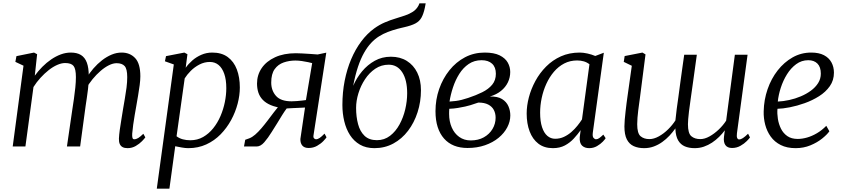

<svg xmlns="http://www.w3.org/2000/svg" viewBox="-20 -882 5082 1156"><path d="M203.5 -555.5 189.5 -426.5Q210 -454.5 235 -479.8Q260 -505 288.2 -524.2Q316.5 -543.5 346.2 -554.5Q376 -565.5 406.5 -565.5Q443.5 -565.5 467.5 -550.8Q491.5 -536 503 -504.8Q514.5 -473.5 514.5 -424Q514.5 -420 514.2 -415.8Q514 -411.5 513.8 -406.8Q513.5 -402 513 -397L500 -411.5Q518.5 -442 542.5 -469.8Q566.5 -497.5 594.2 -519Q622 -540.5 651.8 -553Q681.5 -565.5 712.5 -565.5Q762.5 -565.5 793.8 -532.2Q825 -499 825 -422.5Q825 -400 821 -369.8Q817 -339.5 811.5 -307.2Q806 -275 801 -246Q796.5 -220 791.2 -190.2Q786 -160.5 782 -131.2Q778 -102 776 -77.5Q775 -61 777.5 -52.2Q780 -43.5 788 -43.5Q800 -43.5 812.5 -51.2Q825 -59 843 -76.5L855 -55Q850 -47.5 835 -32Q820 -16.5 797.5 -3.2Q775 10 748 10Q730 10 718.2 3.8Q706.5 -2.5 701 -15.2Q695.5 -28 696 -47.5Q697 -70.5 701.2 -101Q705.5 -131.5 711 -164Q716.5 -196.5 721 -226Q725.5 -254 731.5 -287.2Q737.5 -320.5 741.8 -354.5Q746 -388.5 746 -417.5Q746 -467 730.5 -484.2Q715 -501.5 682 -501.5Q660.5 -501.5 635.8 -489.2Q611 -477 585.8 -455.2Q560.5 -433.5 537.5 -405.5Q514.5 -377.5 497 -346L514.5 -394Q513 -371 509.8 -344.8Q506.5 -318.5 502.8 -292.8Q499 -267 495.5 -244L462.5 0H383L415.5 -223Q420 -252 425 -286.2Q430 -320.5 433.5 -354.8Q437 -389 437 -417.5Q437 -467 423 -484.8Q409 -502.5 372 -502.5Q350 -502.5 324.5 -491.2Q299 -480 273.2 -459.8Q247.5 -439.5 223.8 -413.5Q200 -387.5 181.5 -358L133 0H56.5L121.5 -486.5L72.5 -509.5L79 -544L185 -565.5Z M924 254 1026.5 -494 973 -513 979.5 -544 1090 -565.5 1108.5 -555.5 1098 -474Q1114 -497 1138 -518Q1162 -539 1192.5 -552.2Q1223 -565.5 1258 -565.5Q1314.5 -565.5 1351.2 -538.5Q1388 -511.5 1406 -464Q1424 -416.5 1424 -355Q1424 -308.5 1410.8 -257.8Q1397.5 -207 1371.8 -159.5Q1346 -112 1308.5 -73.5Q1271 -35 1222 -12.5Q1173 10 1114 10Q1095.5 10 1074.8 6.2Q1054 2.5 1035 -1.5L1000 254ZM1043 -61.5Q1059.5 -49 1080.8 -43.2Q1102 -37.5 1125.5 -37.5Q1168.5 -37.5 1203 -57.2Q1237.5 -77 1263.8 -109.8Q1290 -142.5 1307.5 -183.2Q1325 -224 1333.8 -267.5Q1342.5 -311 1342.5 -351Q1342.5 -402.5 1330.2 -437.5Q1318 -472.5 1296 -490.8Q1274 -509 1243.5 -509Q1210.5 -509 1180.8 -493.5Q1151 -478 1128.2 -455Q1105.5 -432 1092 -410Z M1934 -77.5 1946 -55.5Q1942 -48.5 1927 -32.8Q1912 -17 1889.2 -4Q1866.5 9 1838 9Q1813 9 1800.5 -5.2Q1788 -19.5 1788.5 -45L1816.5 -234.5Q1802 -233.5 1781.8 -232.8Q1761.5 -232 1741.2 -231Q1721 -230 1706 -229Q1693.5 -212.5 1679.2 -189.5Q1665 -166.5 1649.2 -140.5Q1633.5 -114.5 1616 -87.5Q1593.5 -51 1571.2 -25.5Q1549 0 1525 0H1449L1456.5 -40.5L1480.5 -49Q1498 -55.5 1516.5 -71.5Q1535 -87.5 1554 -109.8Q1573 -132 1591.5 -156.5Q1610 -181 1627.8 -204.5Q1645.5 -228 1661.5 -247L1684 -231Q1640 -236.5 1610 -249.2Q1580 -262 1561.8 -281.2Q1543.5 -300.5 1535.5 -325Q1527.5 -349.5 1527.5 -379Q1527.5 -430.5 1555.5 -471.8Q1583.5 -513 1636 -537.2Q1688.5 -561.5 1761.5 -561.5Q1776.5 -561.5 1800.5 -560.2Q1824.5 -559 1849.5 -557.2Q1874.5 -555.5 1892.5 -554L1944.5 -565L1867.5 -67Q1865.5 -54.5 1871 -49Q1876.5 -43.5 1882.5 -43.5Q1893 -43.5 1904.8 -51.5Q1916.5 -59.5 1934 -77.5ZM1822 -279.5 1859.5 -502Q1852 -504 1835 -507.8Q1818 -511.5 1797.5 -514.5Q1777 -517.5 1758.5 -517.5Q1721.5 -517.5 1688 -506Q1654.5 -494.5 1633.8 -465.8Q1613 -437 1613 -385Q1613 -337 1641.8 -304.5Q1670.5 -272 1735.5 -272Q1750 -272 1768 -273.5Q1786 -275 1801.2 -276.8Q1816.5 -278.5 1822 -279.5Z M2543 -862 2538 -835.5Q2530 -798 2517.5 -775.8Q2505 -753.5 2481 -740.8Q2457 -728 2413 -718Q2404 -716 2393.8 -713.5Q2383.5 -711 2372 -708Q2342.5 -700 2315 -689.5Q2287.5 -679 2262.2 -663.2Q2237 -647.5 2214.5 -623.5Q2192 -599.5 2172 -564.2Q2152 -529 2135.5 -480Q2119 -431 2106.5 -365.5Q2127 -413 2160 -452.5Q2193 -492 2236.5 -516.2Q2280 -540.5 2333.5 -540.5Q2389 -540.5 2429.5 -515.2Q2470 -490 2492.2 -444.8Q2514.5 -399.5 2514.5 -339Q2514.5 -269.5 2494.2 -206.5Q2474 -143.5 2437 -94.8Q2400 -46 2348.5 -18Q2297 10 2234.5 10Q2183.5 10 2147 -11.2Q2110.5 -32.5 2087.2 -68.8Q2064 -105 2052.8 -151.8Q2041.5 -198.5 2041.5 -249.5Q2041.5 -326 2055.2 -395.8Q2069 -465.5 2094.2 -525.2Q2119.5 -585 2154.8 -632.2Q2190 -679.5 2233.5 -711Q2265 -733.5 2297.2 -747.2Q2329.5 -761 2360.5 -770.2Q2391.5 -779.5 2418.5 -788.8Q2445.5 -798 2466.2 -811.5Q2487 -825 2499.5 -848L2505.5 -862ZM2320.5 -492.5Q2275.5 -492.5 2239.5 -468.2Q2203.5 -444 2177.8 -405Q2152 -366 2138 -320.5Q2124 -275 2124 -232.5Q2124 -179 2135.8 -134.8Q2147.5 -90.5 2175 -64.2Q2202.5 -38 2249.5 -38Q2294 -38 2328.2 -64.2Q2362.5 -90.5 2385.5 -132.8Q2408.5 -175 2420 -224.2Q2431.5 -273.5 2431.5 -320.5Q2431.5 -401 2401.8 -446.8Q2372 -492.5 2320.5 -492.5Z M2795 9Q2749.5 9 2714 -5.2Q2678.5 -19.5 2653.5 -47.8Q2628.5 -76 2615.2 -117.2Q2602 -158.5 2602 -212.5Q2602 -282.5 2624 -345.8Q2646 -409 2685.8 -458.8Q2725.5 -508.5 2779.5 -537Q2833.5 -565.5 2898 -565.5Q2954.5 -565.5 2988.2 -548.8Q3022 -532 3037 -505.5Q3052 -479 3052 -448.5Q3052 -415.5 3037.8 -386Q3023.5 -356.5 2996.2 -334.5Q2969 -312.5 2930 -301Q2976.5 -302 3003 -285.5Q3029.5 -269 3041 -242.5Q3052.5 -216 3052.5 -187Q3052.5 -150.5 3034.2 -115.5Q3016 -80.5 2981.8 -52.2Q2947.5 -24 2900 -7.5Q2852.5 9 2795 9ZM2814 -36.5Q2859.5 -36.5 2893 -55.2Q2926.5 -74 2945.2 -105.2Q2964 -136.5 2964 -173.5Q2964 -199.5 2953.2 -220Q2942.5 -240.5 2919.5 -252.5Q2896.5 -264.5 2860 -264.5Q2852.5 -262.5 2840.2 -258Q2828 -253.5 2812.5 -248.8Q2797 -244 2780.5 -240.5Q2761.5 -236.5 2737.2 -232.2Q2713 -228 2685 -227Q2684.5 -219 2684.2 -211.2Q2684 -203.5 2684 -196Q2684 -151 2699.8 -114.8Q2715.5 -78.5 2745 -57.5Q2774.5 -36.5 2814 -36.5ZM2686.5 -270.5Q2707.5 -272 2725 -274.2Q2742.5 -276.5 2760.2 -281Q2778 -285.5 2799 -292.5Q2846 -308 2883.8 -326.8Q2921.5 -345.5 2943.5 -372.2Q2965.5 -399 2965.5 -438Q2965.5 -477.5 2942.8 -498.5Q2920 -519.5 2879.5 -519.5Q2835.5 -519.5 2802 -496.8Q2768.5 -474 2745.2 -437Q2722 -400 2707.5 -356.2Q2693 -312.5 2686.5 -270.5Z M3549.5 -85.5Q3546 -61 3553.2 -52.2Q3560.5 -43.5 3568.5 -43.5Q3578.5 -43.5 3588.5 -50.8Q3598.5 -58 3612.5 -71.5L3626.5 -50Q3623 -43.5 3609.5 -29.2Q3596 -15 3574.8 -2.5Q3553.5 10 3527.5 10Q3500.5 10 3484.5 -5.2Q3468.5 -20.5 3470.5 -56.5L3476 -98.5Q3457.5 -72.5 3434.5 -47.5Q3411.5 -22.5 3380.8 -6.2Q3350 10 3309 10Q3256.5 10 3221.5 -17Q3186.5 -44 3168.8 -91Q3151 -138 3151 -198.5Q3151 -245 3164.2 -295.8Q3177.5 -346.5 3203.5 -394.5Q3229.5 -442.5 3268 -481.2Q3306.5 -520 3357.2 -542.8Q3408 -565.5 3470.5 -565.5Q3491.5 -565.5 3517.2 -559.8Q3543 -554 3564 -545L3615.5 -564.5ZM3529 -495Q3514 -507 3495.2 -512.5Q3476.5 -518 3455 -518Q3412 -518 3377 -499.8Q3342 -481.5 3315 -449.8Q3288 -418 3269.5 -377.5Q3251 -337 3241.5 -292.2Q3232 -247.5 3232 -203.5Q3232 -151.5 3243.5 -116.5Q3255 -81.5 3275.5 -64Q3296 -46.5 3322.5 -46.5Q3351 -46.5 3375.5 -58Q3400 -69.5 3420.2 -87.2Q3440.5 -105 3456.5 -125Q3472.5 -145 3484 -163Z M3832.5 -290Q3830.5 -275 3827.8 -255.8Q3825 -236.5 3822.5 -215.5Q3820 -194.5 3818.2 -173.5Q3816.5 -152.5 3816.5 -134Q3816.5 -79 3836.8 -61.8Q3857 -44.5 3890 -44.5Q3917 -44.5 3946.8 -61Q3976.5 -77.5 4002.8 -103.5Q4029 -129.5 4046.5 -157Q4049.5 -189.5 4054.5 -226.8Q4059.5 -264 4064.5 -298.5Q4070.5 -342 4076.2 -385.8Q4082 -429.5 4088 -471.2Q4094 -513 4099.5 -552.5H4175.5Q4162.5 -459 4153.5 -393.2Q4144.5 -327.5 4138 -283.2Q4131.5 -239 4128.2 -210.8Q4125 -182.5 4123.5 -164.8Q4122 -147 4122 -134Q4122 -79 4142.5 -61.8Q4163 -44.5 4196.5 -44.5Q4223 -44.5 4252 -60.8Q4281 -77 4307.5 -102.2Q4334 -127.5 4352 -155.5L4404.5 -552.5H4481L4417 -79.5Q4414.5 -60 4418.5 -51.2Q4422.5 -42.5 4430 -42.5Q4440.5 -42.5 4453.2 -50.8Q4466 -59 4484 -77L4495.5 -54.5Q4491.5 -48 4476.2 -32.5Q4461 -17 4438 -4Q4415 9 4387.5 9Q4359.5 9 4347.2 -8.8Q4335 -26.5 4339 -58.5L4344 -97.5Q4329 -77 4309.5 -57.8Q4290 -38.5 4267 -23.2Q4244 -8 4218 1Q4192 10 4162.5 10Q4128.5 10 4103.2 -0.8Q4078 -11.5 4063.2 -36.5Q4048.5 -61.5 4046.5 -104V-109Q4030.5 -86.5 4010.8 -65.2Q3991 -44 3967.2 -27Q3943.5 -10 3916.2 0Q3889 10 3858 10Q3822.5 10 3795.8 -2Q3769 -14 3754.2 -42.5Q3739.5 -71 3739.5 -121Q3739.5 -138 3741.5 -161.8Q3743.5 -185.5 3746.5 -211Q3749.5 -236.5 3752.2 -258.8Q3755 -281 3757 -294L3784 -486L3735.5 -509.5L3741 -544.5L3848 -565.5L3866.5 -554.5Z M4973.5 -91.5Q4959.5 -71.5 4930 -47.8Q4900.5 -24 4859.5 -7Q4818.5 10 4770.5 10Q4718 10 4680.8 -8.8Q4643.5 -27.5 4620.5 -59.5Q4597.5 -91.5 4587.2 -131Q4577 -170.5 4578 -211.5Q4579.5 -281.5 4601.5 -345Q4623.5 -408.5 4662.2 -458Q4701 -507.5 4752.2 -536.5Q4803.5 -565.5 4864 -565.5Q4910.5 -565.5 4940.8 -549.8Q4971 -534 4986 -506.5Q5001 -479 5001 -444.5Q5001 -398.5 4976.2 -363.2Q4951.5 -328 4911.5 -302.8Q4871.5 -277.5 4825.2 -261Q4779 -244.5 4735.5 -236Q4692 -227.5 4661 -227Q4658.5 -198 4663.5 -166.2Q4668.5 -134.5 4682.2 -107Q4696 -79.5 4720.5 -62.5Q4745 -45.5 4782.5 -45.5Q4810 -45.5 4839.5 -54Q4869 -62.5 4898.8 -80Q4928.5 -97.5 4955 -124.5ZM4846.5 -519.5Q4806 -519.5 4773.8 -495.8Q4741.5 -472 4718.2 -434.5Q4695 -397 4681 -353.8Q4667 -310.5 4663 -270.5Q4696 -272 4731.8 -279.8Q4767.5 -287.5 4801.2 -301.8Q4835 -316 4862.2 -336Q4889.5 -356 4905.8 -381.8Q4922 -407.5 4922 -438.5Q4922 -478.5 4901.8 -499Q4881.5 -519.5 4846.5 -519.5Z"/></svg>

Font: Merriweather 24pt Light
Style: Italic
Weight: 300
Italic angle: -7.8°
Version: Version 2.101